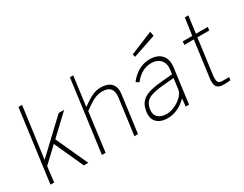

<svg xmlns="http://www.w3.org/2000/svg" viewBox="-81 -1221 2170 1710"><g transform="rotate(-30 1004.0 -366.0)"><path d="M448 0 298 -328 497 -516H441L124 -217L195 -742H158L59 0H97L116 -158L266 -299L402 0Z M588 0H626L678 -399C760 -459 807 -489 873 -489C953 -489 982 -443 971 -367L922 0H959L1010 -383C1022 -468 979 -526 879 -526C809 -526 761 -496 681 -439L721 -742H687Z M1509 -735 1273 -638 1281 -609 1517 -689ZM1261 10C1333 10 1397 -19 1458 -80L1450 0H1484L1531 -358C1545 -463 1486 -526 1381 -526C1291 -526 1221 -477 1172 -413L1201 -393C1251 -456 1308 -489 1374 -489C1457 -489 1505 -436 1494 -354L1488 -310L1374 -300C1208 -285 1138 -247 1123 -132C1111 -44 1164 10 1261 10ZM1272 -27C1197 -27 1152 -67 1162 -134C1174 -225 1228 -253 1387 -266L1483 -274L1469 -167C1460 -96 1354 -27 1272 -27Z M1970 -482 1975 -516H1853L1876 -692H1840L1815 -516H1718L1713 -482H1811L1762 -116C1751 -33 1770 0 1844 0C1858 0 1899 -1 1911 -5L1916 -34H1846C1809 -34 1791 -49 1800 -121L1848 -482Z"/></g></svg>

Font: United Sans Thin
Style: Italic
Weight: 100
Italic angle: -8°
Designer: Pablo Impallari, Rodrigo Fuenzalida (Modified by Dan O. Williams)
Version: Version 1.000;PS 001.000;hotconv 1.0.88;makeotf.lib2.5.64775